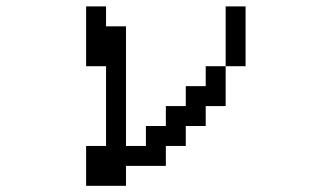

<svg xmlns="http://www.w3.org/2000/svg" viewBox="-20 -567 1040 602"><path d="M250 15.6V-109.4H312.5V-359.4H250V-546.9H312.5V-484.4H375V-109.4H437.5V-171.9H500V-234.4H562.5V-296.9H625V-359.4H687.5V-546.9H750V-359.4H687.5V-234.4H625V-171.9H562.5V-109.4H500V-46.9H375V15.6Z"/></svg>

Font: KH Dot Dougenzaka 16
Style: Regular
Weight: 400
Designer: Original version for X68000 by Keitarou Hiraki (http://hp.vector.co.jp/authors/VA000874/) / TrueType conversion by Homem
Version: Version 1.00.20150527